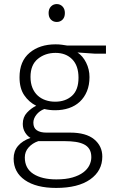

<svg xmlns="http://www.w3.org/2000/svg" viewBox="-20 -694 571 944"><path d="M76 -314Q76 -393 125.5 -434.5Q175 -476 253 -476Q271 -476 284.5 -474Q298 -472 311 -470H501V-430H448L361 -436Q387 -419 403.5 -386Q420 -353 420 -315Q420 -276 407.5 -245.5Q395 -215 372.5 -194Q350 -173 319 -162.5Q288 -152 251 -152Q223 -152 198 -158Q174 -149 159 -130Q144 -111 144 -91Q144 -65 161 -53.5Q178 -42 208 -42H325Q403 -42 443 -9Q483 24 483 76Q483 146 423.5 188Q364 230 256 230Q158 230 102.5 191.5Q47 153 47 86Q47 49 68.5 23.5Q90 -2 130 -16Q115 -24 103.5 -42.5Q92 -61 92 -85Q92 -118 112.5 -140Q133 -162 158 -174Q122 -192 99 -226Q76 -260 76 -314ZM168 0Q139 10 120.5 31Q102 52 102 80Q102 134 144 161Q186 188 257 188Q304 188 336.5 178.5Q369 169 389.5 153.5Q410 138 419.5 118.5Q429 99 429 79Q429 55 419.5 39.5Q410 24 392.5 15.5Q375 7 351.5 3.5Q328 0 300 0ZM366 -312Q366 -371 335 -402.5Q304 -434 253 -434Q202 -434 166 -404.5Q130 -375 130 -316Q130 -285 139.5 -262Q149 -239 165.5 -224Q182 -209 204 -201.5Q226 -194 251 -194Q302 -194 334 -223Q366 -252 366 -312ZM219 -630Q219 -650 230.5 -662Q242 -674 259 -674Q276 -674 287.5 -662Q299 -650 299 -630Q299 -609 287.5 -597.5Q276 -586 259 -586Q242 -586 230.5 -597.5Q219 -609 219 -630Z"/></svg>

Font: Mukta ExtraLight
Style: Regular
Weight: 275
Designer: Girish Dalvi and Yashodeep Gholap
Foundry: Ek Type
Version: Version 2.538;PS 1.002;hotconv 16.6.51;makeotf.lib2.5.65220;